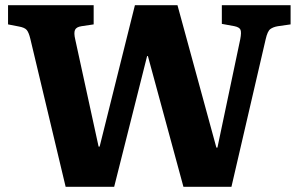

<svg xmlns="http://www.w3.org/2000/svg" viewBox="-20 -720 1151 740"><path d="M233 0 97 -570Q91 -595 83 -604.5Q75 -614 52 -618L11 -626V-700H341V-626L294 -619Q274 -616 269 -604.5Q264 -593 270 -568L360 -155H364L500 -700H664L814 -151H818L906 -569Q911 -595 907 -605Q903 -615 884 -619L835 -628V-700H1100V-626L1051 -619Q1033 -616 1022 -608Q1011 -600 1004 -569L872 0H687L550 -504H547L420 0Z"/></svg>

Font: Literata
Style: Bold
Weight: 700
Designer: Latin by Veronika Burian and Jose Scaglione. Greek by Irene Vlachou. Cyrillic by Vera Evstafieva.
Foundry: TypeTogether
Version: Version 3.103; ttfautohint (v1.8.4.7-5d5b);gftools[0.9.29]